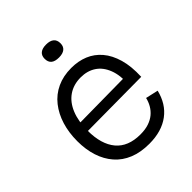

<svg xmlns="http://www.w3.org/2000/svg" viewBox="-198 -817 950 950"><g transform="rotate(-45 277.0 -342.5)"><path d="M296 12Q236 12 190.5 -6.5Q145 -25 114.5 -60Q84 -95 68.5 -143Q53 -191 53 -249Q53 -309 68.5 -359.5Q84 -410 114 -448Q144 -486 188 -506.5Q232 -527 288 -527Q337 -527 377 -510.5Q417 -494 446 -460Q475 -426 490 -374Q505 -322 502 -251L98 -248V-304L455 -308L431 -266Q435 -330 418 -373.5Q401 -417 367.5 -439Q334 -461 288 -461Q238 -461 201.5 -436Q165 -411 145.5 -363.5Q126 -316 126 -250Q126 -155 169 -103.5Q212 -52 298 -52Q332 -52 357 -60.5Q382 -69 399.5 -83.5Q417 -98 428.5 -118Q440 -138 445 -160L511 -145Q502 -108 484 -79Q466 -50 438.5 -29.5Q411 -9 375.5 1.5Q340 12 296 12ZM282 -606Q254 -606 240.5 -617.5Q227 -629 227 -652Q227 -674 241 -685.5Q255 -697 282 -697Q309 -697 323 -685.5Q337 -674 337 -651Q337 -629 323 -617.5Q309 -606 282 -606Z"/></g></svg>

Font: Bricolage Grotesque 24pt Light
Style: Regular
Weight: 300
Designer: Mathieu Triay
Foundry: Atelier Triay
Version: Version 1.001;gftools[0.9.33.dev8+g029e19f]